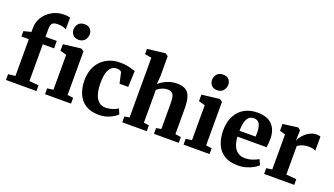

<svg xmlns="http://www.w3.org/2000/svg" viewBox="-71 -1399 3437 1975"><g transform="rotate(20 1647.0 -412.0)"><path d="M34 0V-63L111.5 -72.5V-474.5H30.5V-533.5L111.5 -554V-598Q111.5 -648.5 132 -691.8Q152.5 -735 188.5 -767.8Q224.5 -800.5 270.8 -818.5Q317 -836.5 368.5 -836.5Q396.5 -836.5 412.2 -833.2Q428 -830 434.5 -827.5L434 -698Q420 -709.5 394 -715.5Q368 -721.5 339 -721.5Q312 -721.5 295.8 -714Q279.5 -706.5 272 -689.8Q264.5 -673 264.5 -644.5V-556H388V-474.5H264.5V-72L367.5 -63V0ZM461.5 0V-63.5L527.5 -72.5V-455L458 -474.5V-545.5L651 -569H653L682.5 -548.5V-72L746 -63.5V0ZM591.5 -643.5Q551 -643.5 530 -668.8Q509 -694 509 -724Q509 -762 532 -789Q555 -816 600 -816H601Q641.5 -816 662.5 -792Q683.5 -768 683.5 -738Q683.5 -700 660.5 -671.8Q637.5 -643.5 592.5 -643.5Z M1053.5 11Q963 11 905.8 -26Q848.5 -63 821 -127.5Q793.5 -192 793.5 -273.5Q793.5 -340 813.5 -394.5Q833.5 -449 871.2 -488.2Q909 -527.5 961.8 -548.8Q1014.5 -570 1079.5 -570Q1124 -570 1155.5 -563.8Q1187 -557.5 1209 -550.2Q1231 -543 1247 -540L1240 -363H1145L1120 -476.5Q1118 -485 1109 -490.5Q1100 -496 1088.2 -498.5Q1076.5 -501 1066.5 -501Q1035 -501 1010.8 -482Q986.5 -463 972.5 -419.8Q958.5 -376.5 958 -303.5Q958 -248.5 967 -207Q976 -165.5 993.2 -138Q1010.5 -110.5 1034.8 -96.5Q1059 -82.5 1088 -82.5Q1119 -82.5 1144.5 -88.2Q1170 -94 1190.5 -103Q1211 -112 1226.5 -121.5L1251 -65.5Q1238.5 -51.5 1210 -33.5Q1181.5 -15.5 1141.5 -2.2Q1101.5 11 1053.5 11Z M1361 -72V-726L1287.5 -739V-796.5L1483 -819.5H1485L1513.5 -799.5L1514 -580.5L1507 -492Q1524 -507.5 1552.8 -525.2Q1581.5 -543 1619.5 -555.2Q1657.5 -567.5 1702 -567.5Q1766 -567.5 1800.8 -544Q1835.5 -520.5 1849 -471.5Q1862.5 -422.5 1862.5 -346.5V-72.5L1925.5 -63.5V0H1654V-63.5L1708.5 -72.5V-346.5Q1708.5 -392.5 1702.5 -421.2Q1696.5 -450 1679.2 -463.5Q1662 -477 1628.5 -477Q1607 -477 1586.5 -470.2Q1566 -463.5 1548.2 -453Q1530.5 -442.5 1517.5 -431.5V-72.5L1575 -63.5V0H1307V-63.5Z M1978 0V-63.5L2044 -72.5V-455L1974.5 -474.5V-545.5L2167.5 -569H2169.5L2199 -548.5V-72L2262.5 -63.5V0ZM2108 -643.5Q2067.5 -643.5 2046.5 -668.8Q2025.5 -694 2025.5 -724Q2025.5 -762 2048.5 -789Q2071.5 -816 2116.5 -816H2117.5Q2158 -816 2179 -792Q2200 -768 2200 -738Q2200 -700 2177 -671.8Q2154 -643.5 2109 -643.5Z M2576 11Q2482.5 11 2424 -26Q2365.5 -63 2338.2 -128.2Q2311 -193.5 2311 -278Q2311 -347 2330.5 -401.2Q2350 -455.5 2385.8 -493Q2421.5 -530.5 2471.5 -550.2Q2521.5 -570 2583 -570Q2687 -570 2741 -516.8Q2795 -463.5 2797.5 -367.5Q2797.5 -334 2795.2 -309.5Q2793 -285 2789 -266.5H2470.5Q2473 -223 2483.5 -189.2Q2494 -155.5 2512.5 -132Q2531 -108.5 2557.5 -96.5Q2584 -84.5 2619 -84.5Q2659.5 -84.5 2700 -98.5Q2740.5 -112.5 2763.5 -127L2790 -69.5Q2774.5 -52.5 2741.8 -33.8Q2709 -15 2665.8 -2Q2622.5 11 2576 11ZM2470 -330.5H2646Q2646.5 -341 2647.2 -351.5Q2648 -362 2648 -372.5Q2648 -431.5 2630.2 -467Q2612.5 -502.5 2567.5 -502.5Q2547 -502.5 2529.8 -495Q2512.5 -487.5 2499.5 -468.8Q2486.5 -450 2478.8 -416.5Q2471 -383 2470 -330.5Z M2860 0V-62.5L2923 -71.5V-455L2861.5 -473.5V-548L3023 -569H3025.5L3053 -548.5V-525.5L3050 -438H3053Q3057.5 -452.5 3072.2 -473.8Q3087 -495 3110.5 -516.2Q3134 -537.5 3165 -551.8Q3196 -566 3233 -566Q3247.5 -566 3257.2 -563.8Q3267 -561.5 3273 -559.5V-403Q3262 -411.5 3243.8 -416Q3225.5 -420.5 3194.5 -420.5Q3165.5 -420.5 3142.5 -414.5Q3119.5 -408.5 3103.2 -400.2Q3087 -392 3077 -385V-72L3189.5 -62.5V0Z"/></g></svg>

Font: Merriweather ExtraBold
Style: Regular
Weight: 800
Version: Version 2.100